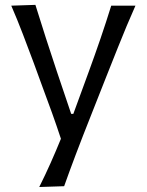

<svg xmlns="http://www.w3.org/2000/svg" viewBox="-20 -544 587 769"><path d="M137.2 205 236.9 201.8Q256.9 145.3 283.3 75.4Q309.7 5.5 349.4 -94.4L407.3 -241Q433.5 -306.6 452.1 -353.5Q470.8 -400.3 487.2 -439.6Q503.7 -478.8 522.5 -521.3H425.5Q405 -455.2 382.7 -390Q360.4 -324.8 335.9 -257.9L273.7 -87.9H265.1L207.8 -257.6Q185.1 -326.2 163.9 -391.3Q142.7 -456.4 121.8 -524.5L25.1 -521.3Q49.4 -465.4 71.8 -406.7Q94.2 -348.1 115.2 -291.7L149.7 -197.2Q168.5 -147.1 187.7 -93.7Q206.9 -40.3 224 11.8Q204.4 60 182.9 108.4Q161.3 156.9 137.2 205Z"/></svg>

Font: Pinar FD VF
Style: Regular
Weight: 300
Designer: Amin Abedi
Version: Version 2.000